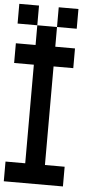

<svg xmlns="http://www.w3.org/2000/svg" viewBox="-64 -1039 573 1078"><g transform="rotate(5 222.0 -500.0)"><path d="M222.2 -777.8H333.3V-666.7H222.2V-111.1H333.3V0H0V-111.1H111.1V-666.7H0V-777.8H111.1V-888.9H222.2ZM333.3 -888.9H222.2V-1000H333.3ZM111.1 -888.9H0V-1000H111.1Z"/></g></svg>

Font: Pixeloid Sans
Style: Regular
Weight: 400
Designer: GGBotNet
Foundry: GGBotNet
Version: 0.5